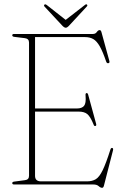

<svg xmlns="http://www.w3.org/2000/svg" viewBox="-20 -858 573 893"><path d="M37 -694Q37 -700 45.5 -700H412Q424 -700 430.2 -709Q436.5 -718 443.5 -718Q449.5 -718 452 -708L488.5 -575Q491.5 -565 483.5 -564Q476.5 -563 473.5 -572.5Q458 -618 444 -642.5Q430 -667 414 -676.2Q398 -685.5 375.5 -685.5H143V-353.5H338Q361 -353.5 371 -365.8Q381 -378 378 -412.5Q376.5 -423.5 382 -425Q388 -426.5 390.5 -416L427 -282.5Q429.5 -273 423.5 -272Q417.5 -270.5 415 -279.5Q400.5 -315 386.5 -327Q372.5 -339 345.5 -339H143V-40Q143 -14.5 171 -14.5H384.5Q409 -14.5 425.5 -24.5Q442 -34.5 457.5 -66.2Q473 -98 493.5 -162.5Q496.5 -171 501.5 -170Q508 -169 505.5 -158.5L463.5 5Q461 15.5 455 15.5Q447.5 15.5 439 7.8Q430.5 0 413.5 0H45.5Q37 0 37 -6.5Q37 -12.5 47 -13.5L96 -20Q115 -22 115 -40.5V-660Q115 -678 96 -680.5L47 -686.5Q37 -687.5 37 -694ZM302.5 -740Q292.5 -729 286 -729Q278.5 -729 268.5 -740L187.5 -827Q182 -833 187.5 -837Q191 -840 199 -833.5L285.5 -765.5L373 -833.5Q380.5 -840 384 -837Q389 -833 383 -827Z"/></svg>

Font: Fraunces 144pt Soft Thin
Style: Regular
Weight: 100
Version: Version 1.000;[0bf87f6ff]